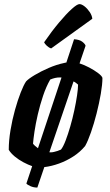

<svg xmlns="http://www.w3.org/2000/svg" viewBox="-20 -794 523 910"><path d="M157 95Q139.5 95 124.8 88.5Q110 82 105 76L132.5 -6.5Q113.5 -13 91.2 -24.8Q69 -36.5 50 -52.2Q31 -68 21.5 -84Q21.5 -128 29.8 -177.2Q38 -226.5 51 -273Q64 -319.5 78 -355.2Q92 -391 103.5 -408Q115.5 -421 144.8 -438.5Q174 -456 211 -472Q248 -488 284 -495.5Q287 -496.5 289.8 -497Q292.5 -497.5 294.5 -497.5Q303.5 -525 312.8 -552.8Q322 -580.5 331 -608Q357 -606.5 370.5 -595.8Q384 -585 385.5 -577L357 -493.5Q379 -486.5 402.8 -474Q426.5 -461.5 444.5 -448Q462.5 -434.5 465.5 -425Q465.5 -394.5 457.8 -349.5Q450 -304.5 437.8 -256.2Q425.5 -208 411 -166.5Q396.5 -125 383.5 -102Q360 -73.5 327.5 -52.5Q295 -31.5 259.5 -18.8Q224 -6 190 -2ZM160 -91.5 271.5 -426.5Q269.5 -427 267.5 -427Q265.5 -427 263.5 -427Q252 -427 241 -424.5Q230 -422 218 -417Q198.5 -383 184 -339.5Q169.5 -296 159.2 -251.8Q149 -207.5 143.5 -170.8Q138 -134 136.5 -113Q140.5 -107.5 146.8 -102Q153 -96.5 160 -91.5ZM214 -72.5Q216 -72 217.8 -72Q219.5 -72 222 -72Q227.5 -72 235.5 -73.8Q243.5 -75.5 252.5 -78.5Q261.5 -81.5 269 -85Q280 -99 291.2 -128.5Q302.5 -158 313.2 -195.2Q324 -232.5 332.2 -271Q340.5 -309.5 345.2 -341.8Q350 -374 350 -393Q345.5 -397 340 -401.2Q334.5 -405.5 328.5 -408ZM222.5 -564.5Q211.5 -568 201.8 -577.2Q192 -586.5 189 -593.5Q225.5 -646.5 259.8 -687.2Q294 -728 319.8 -751.2Q345.5 -774.5 356.5 -774.5Q367 -774.5 380.5 -764Q394 -753.5 405 -737.2Q416 -721 417.5 -705Z"/></svg>

Font: Texturina Medium
Style: Italic
Weight: 500
Italic angle: -11°
Designer: Guillermo Torres Carreño
Foundry: Omnibus-Type
Version: Version 1.002